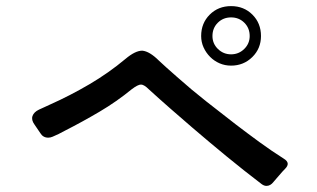

<svg xmlns="http://www.w3.org/2000/svg" viewBox="-20 -736 1040 629"><path d="M737 -521Q717 -521 699.5 -528.5Q682 -536 668.5 -549.5Q655 -563 647 -580.5Q639 -598 639 -618Q639 -660 667 -688Q695 -716 737 -716Q779 -716 807 -688Q835 -660 835 -618Q835 -577 806.5 -549Q778 -521 737 -521ZM737 -558Q762 -558 780 -575.5Q798 -593 798 -618Q798 -644 780.5 -661.5Q763 -679 737 -679Q711 -679 693.5 -661.5Q676 -644 676 -618Q676 -593 694 -575.5Q712 -558 737 -558ZM837 -133Q778 -178 722 -224Q666 -270 610 -318Q574 -349 538.5 -380Q503 -411 468 -443Q452 -459 442 -459Q432 -459 412 -444Q362 -403 306 -370Q250 -337 193 -308Q182 -302 172 -297Q162 -292 152 -288Q145 -285 138 -285Q121 -285 112 -300L93 -328Q82 -343 86.5 -356Q91 -369 108 -377Q116 -381 125.5 -385Q135 -389 145 -394Q210 -423 273 -460Q336 -497 391 -543Q423 -570 446 -570Q470 -568 501 -537Q520 -519 560 -484Q606 -443 655.5 -404Q705 -365 753 -328Q791 -299 830 -270.5Q869 -242 910 -216Q933 -202 914 -183Q909 -178 904.5 -173Q900 -168 895 -162Q890 -156 885 -150.5Q880 -145 876 -140Q866 -127 853 -127Q845 -127 837 -133Z"/></svg>

Font: Higure Gothic Medium
Style: Regular
Weight: 500
Designer: Yoshimichi Ohira
Foundry: Positype
Version: Version 1.000